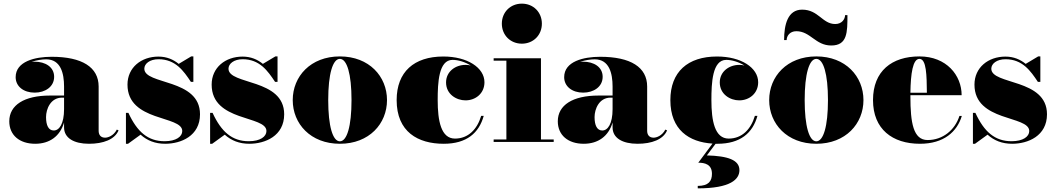

<svg xmlns="http://www.w3.org/2000/svg" viewBox="-20 -780 5794 1055"><path d="M255 -255C113 -255 31 -202.5 31 -113.5C31 -37.5 87 10 173.5 10C252.5 10 310 -31.5 332 -107V-80C332 -21 387 10 469 10C547 10 610.5 -13.5 631.5 -63.5L622 -68C604 -33.5 573 -23.5 557.5 -23.5C532.5 -23.5 522 -40 522 -61.5V-304.5C522 -410.5 431.5 -468 264 -468C173 -468 66 -443 66 -356C66 -305 110 -271 170.5 -271C228 -271 277.5 -303 277.5 -358C277.5 -412 229 -441 170.5 -441C165 -441 159 -440.5 153.5 -440C181.5 -450 211.5 -454 234 -454C314 -454 332 -376.5 332 -304.5V-255ZM275.5 -63C246.5 -63 233 -91.5 233 -136.5C233 -181 258 -243.5 321 -243.5H332V-180.5C332 -99 305.5 -63 275.5 -63Z M683.5 10 752.5 -40C788.5 -7.5 832.5 10 887.5 10C974.5 10 1079 -33 1079 -152C1079 -350 773 -312.5 773 -402.5C773 -430 803 -454.5 851 -454.5C944 -454.5 989 -390.5 1029 -330H1042.5V-470H1030.5L962 -429C932.5 -453 896.5 -469 850.5 -469C756 -469 680.5 -409 680.5 -315C680.5 -109 981.5 -147 981.5 -60C981.5 -29.5 947.5 -4 884.5 -4C793 -4 733.5 -55.5 685.5 -160H672V10Z M1146 10 1215 -40C1251 -7.5 1295 10 1350 10C1437 10 1541.5 -33 1541.5 -152C1541.5 -350 1235.5 -312.5 1235.5 -402.5C1235.5 -430 1265.5 -454.5 1313.5 -454.5C1406.5 -454.5 1451.5 -390.5 1491.5 -330H1505V-470H1493L1424.5 -429C1395 -453 1359 -469 1313 -469C1218.5 -469 1143 -409 1143 -315C1143 -109 1444 -147 1444 -60C1444 -29.5 1410 -4 1347 -4C1255.5 -4 1196 -55.5 1148 -160H1134.5V10Z M1588.5 -230C1588.5 -100 1686.5 10 1847.5 10C2008.5 10 2106.5 -100 2106.5 -230C2106.5 -360 2008.5 -470 1847.5 -470C1686.5 -470 1588.5 -360 1588.5 -230ZM1783.5 -230C1783.5 -374 1808.5 -456.5 1847.5 -456.5C1886.5 -456.5 1911.5 -374 1911.5 -230C1911.5 -86 1886.5 -3.5 1847.5 -3.5C1808.5 -3.5 1783.5 -86 1783.5 -230Z M2638 -143.5H2624C2602 -69 2552.5 -18.5 2480 -18.5C2403.5 -18.5 2385 -115.5 2385 -230C2385 -324 2390 -451 2466.5 -451C2497.5 -451 2535.5 -439.5 2566.5 -420C2557.5 -422.5 2548 -423.5 2538 -423.5C2482.5 -423.5 2431 -387 2431 -327C2431 -262 2488 -228.5 2538 -228.5C2593.5 -228.5 2642 -267 2642 -328C2642 -408 2548 -469.5 2416 -469.5C2255 -469.5 2159.5 -385 2159.5 -230C2159.5 -55 2277 10 2418 10C2544 10 2612 -49 2638 -143.5Z M2737.5 -650C2737.5 -587 2784.5 -540 2847.5 -540C2910.5 -540 2957.5 -587 2957.5 -650C2957.5 -713 2910.5 -760 2847.5 -760C2784.5 -760 2737.5 -713 2737.5 -650ZM2692.5 -13.5V0H3022.5V-13.5H2952.5V-460H2692.5V-446.5H2762.5V-13.5Z M3269 -255C3127 -255 3045 -202.5 3045 -113.5C3045 -37.5 3101 10 3187.5 10C3266.5 10 3324 -31.5 3346 -107V-80C3346 -21 3401 10 3483 10C3561 10 3624.5 -13.5 3645.5 -63.5L3636 -68C3618 -33.5 3587 -23.5 3571.5 -23.5C3546.5 -23.5 3536 -40 3536 -61.5V-304.5C3536 -410.5 3445.5 -468 3278 -468C3187 -468 3080 -443 3080 -356C3080 -305 3124 -271 3184.5 -271C3242 -271 3291.5 -303 3291.5 -358C3291.5 -412 3243 -441 3184.5 -441C3179 -441 3173 -440.5 3167.5 -440C3195.5 -450 3225.5 -454 3248 -454C3328 -454 3346 -376.5 3346 -304.5V-255ZM3289.5 -63C3260.5 -63 3247 -91.5 3247 -136.5C3247 -181 3272 -243.5 3335 -243.5H3346V-180.5C3346 -99 3319.5 -63 3289.5 -63Z M3892 175C3892 215.5 3873 241.5 3814 241.5V255C3995 255 4043 205 4043 155C4043 99 3979.5 77 3864 74L3912 10C3915 10 3918.5 10 3922 10C4048 10 4116 -49 4142 -143.5H4128C4106 -69 4056.5 -18.5 3984 -18.5C3907.5 -18.5 3889 -115.5 3889 -230C3889 -324 3894 -451 3970.5 -451C4001.5 -451 4039.5 -439.5 4070.5 -420C4061.5 -422.5 4052 -423.5 4042 -423.5C3986.5 -423.5 3935 -387 3935 -327C3935 -262 3992 -228.5 4042 -228.5C4097.5 -228.5 4146 -267 4146 -328C4146 -408 4052 -469.5 3920 -469.5C3759 -469.5 3663.5 -385 3663.5 -230C3663.5 -66.5 3766.5 1 3895 9L3817 114C3852 114 3892 122.5 3892 175Z M4355.5 -608.5C4433.5 -608.5 4460.5 -530 4547.5 -530C4636.5 -530 4636.5 -602.5 4636.5 -697H4623.5C4623.5 -675 4606 -648 4569.5 -648C4498.5 -648 4477.5 -727 4387.5 -727C4308.5 -727 4288.5 -645 4288.5 -560H4302.5C4302.5 -582 4319.5 -608.5 4355.5 -608.5ZM4206.5 -230C4206.5 -100 4304.5 10 4465.5 10C4626.5 10 4724.5 -100 4724.5 -230C4724.5 -360 4626.5 -470 4465.5 -470C4304.5 -470 4206.5 -360 4206.5 -230ZM4401.5 -230C4401.5 -374 4426.5 -456.5 4465.5 -456.5C4504.5 -456.5 4529.5 -374 4529.5 -230C4529.5 -86 4504.5 -3.5 4465.5 -3.5C4426.5 -3.5 4401.5 -86 4401.5 -230Z M5265 -143H5252C5227 -65 5160 -10.5 5077 -10.5C4998 -10.5 4982.5 -106 4982.5 -250C4982.5 -252.5 4982.5 -255 4982.5 -257H5264C5264 -366 5181 -470 5032 -470C4881 -470 4777 -390 4777 -230C4777 -70 4884 10 5035 10C5166 10 5239 -56 5265 -143ZM5032 -456.5C5071 -456.5 5072 -365.5 5073 -270.5H4982.5C4984 -375 4995.5 -456.5 5032 -456.5Z M5337.5 10 5406.5 -40C5442.5 -7.5 5486.5 10 5541.5 10C5628.5 10 5733 -33 5733 -152C5733 -350 5427 -312.5 5427 -402.5C5427 -430 5457 -454.5 5505 -454.5C5598 -454.5 5643 -390.5 5683 -330H5696.5V-470H5684.5L5616 -429C5586.5 -453 5550.5 -469 5504.5 -469C5410 -469 5334.5 -409 5334.5 -315C5334.5 -109 5635.5 -147 5635.5 -60C5635.5 -29.5 5601.5 -4 5538.5 -4C5447 -4 5387.5 -55.5 5339.5 -160H5326V10Z"/></svg>

Font: Bodoni* 16pt Fatface
Style: Regular
Weight: 900
Version: Version 2.3